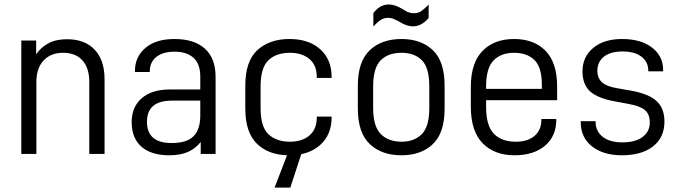

<svg xmlns="http://www.w3.org/2000/svg" viewBox="-20 -688 3030 858"><path d="M75.2 -506.8H141.6V-445.3Q163.1 -477.5 199.2 -496.1Q216.8 -504.9 237.3 -508.8Q257.8 -512.7 279.3 -512.7Q359.4 -512.7 403.3 -465.8Q447.3 -418.9 447.3 -333V0H378.9V-323.2Q378.9 -384.8 347.7 -418.9Q317.4 -452.1 261.7 -452.1Q208 -452.1 175.8 -418.9Q142.6 -383.8 142.6 -323.2V0H75.2Z M895.5 -470.7Q943.4 -427.7 943.4 -344.7V0H877V-53.7Q854.5 -24.4 819.3 -8.8Q786.1 5.9 736.3 5.9Q656.2 5.9 612.3 -32.2Q568.4 -70.3 568.4 -142.6Q568.4 -210 613.3 -249Q658.2 -288.1 738.3 -288.1H875V-345.7Q875 -401.4 845.7 -428.7Q815.4 -457 760.7 -457Q708 -457 678.7 -433.6Q649.4 -410.2 649.4 -369.1V-366.2H583V-371.1Q583 -434.6 630.9 -474.6Q676.8 -513.7 759.8 -513.7Q847.7 -513.7 895.5 -470.7ZM844.7 -79.1Q875 -109.4 875 -171.9V-238.3H748Q636.7 -238.3 636.7 -143.6Q636.7 -48.8 747.1 -48.8Q814.5 -48.8 844.7 -79.1Z M1395.5 -339.8V-344.7Q1395.5 -396.5 1363.3 -423.8Q1330.1 -452.1 1276.4 -452.1Q1213.9 -452.1 1179.7 -418.9Q1144.5 -385.7 1144.5 -301.8V-206.1Q1144.5 -122.1 1178.7 -88.9Q1214.8 -54.7 1275.4 -54.7Q1330.1 -54.7 1363.3 -83Q1395.5 -111.3 1395.5 -162.1V-167H1461.9V-163.1Q1461.9 -98.6 1425.8 -55.7Q1389.6 -12.7 1326.2 1L1277.3 150.4H1207L1262.7 5.9Q1176.8 2.9 1127 -46.9Q1076.2 -97.7 1076.2 -202.1V-305.7Q1076.2 -414.1 1129.9 -463.9Q1184.6 -513.7 1273.4 -513.7Q1360.4 -513.7 1411.1 -467.8Q1461.9 -421.9 1461.9 -344.7V-339.8Z M1632.8 -43.9Q1579.1 -94.7 1579.1 -202.1V-305.7Q1579.1 -413.1 1632.8 -463.9Q1685.5 -513.7 1774.4 -513.7Q1861.3 -513.7 1914.1 -463.9Q1966.8 -414.1 1966.8 -305.7V-202.1Q1966.8 -93.8 1914.1 -43.9Q1861.3 5.9 1774.4 5.9Q1685.5 5.9 1632.8 -43.9ZM1865.2 -88.9Q1898.4 -122.1 1898.4 -206.1V-301.8Q1898.4 -385.7 1865.2 -418.9Q1832 -452.1 1774.4 -452.1Q1714.8 -452.1 1681.6 -418.9Q1647.5 -384.8 1647.5 -301.8V-206.1Q1647.5 -123 1681.6 -88.9Q1715.8 -54.7 1774.4 -54.7Q1831.1 -54.7 1865.2 -88.9ZM1648.4 -629.9Q1666 -651.4 1681.6 -659.2Q1698.2 -668 1717.8 -668Q1731.4 -668 1746.1 -663.1Q1760.7 -658.2 1777.3 -648.4Q1785.2 -644.5 1791.5 -640.1Q1797.9 -635.7 1803.7 -633.8Q1816.4 -628.9 1829.1 -628.9Q1848.6 -628.9 1861.3 -637.7Q1868.2 -642.6 1877 -649.9Q1885.7 -657.2 1895.5 -668V-607.4Q1863.3 -570.3 1826.2 -570.3Q1817.4 -570.3 1810.5 -571.8Q1803.7 -573.2 1796.9 -575.2Q1782.2 -580.1 1764.6 -590.8Q1763.7 -591.8 1759.8 -593.8Q1755.9 -595.7 1751 -597.7Q1746.1 -599.6 1741.7 -602.1Q1737.3 -604.5 1732.4 -605.5Q1723.6 -608.4 1715.8 -608.4Q1697.3 -608.4 1682.6 -599.6Q1668.9 -591.8 1648.4 -569.3Z M2152.3 -240.2V-210Q2152.3 -125 2187.5 -89.8Q2222.7 -54.7 2284.2 -54.7Q2338.9 -54.7 2369.1 -81.1Q2399.4 -107.4 2399.4 -153.3V-156.2H2465.8V-151.4Q2465.8 -80.1 2416 -37.1Q2365.2 5.9 2279.3 5.9Q2190.4 5.9 2137.7 -46.9Q2084 -100.6 2084 -211.9V-299.8Q2084 -408.2 2137.7 -461.9Q2189.5 -513.7 2277.3 -513.7Q2365.2 -513.7 2417 -461.9Q2469.7 -409.2 2469.7 -299.8V-240.2ZM2186.5 -418.9Q2152.3 -384.8 2152.3 -301.8V-291H2401.4V-308.6Q2401.4 -387.7 2368.2 -419.9Q2335 -452.1 2277.3 -452.1Q2219.7 -452.1 2186.5 -418.9Z M2625 -34.2Q2575.2 -74.2 2575.2 -141.6V-146.5H2641.6V-142.6Q2641.6 -101.6 2673.8 -76.2Q2705.1 -51.8 2761.7 -51.8Q2818.4 -51.8 2850.6 -75.2Q2883.8 -99.6 2883.8 -140.6Q2883.8 -178.7 2860.4 -197.3Q2838.9 -214.8 2788.1 -223.6L2725.6 -235.4Q2651.4 -249 2617.2 -279.3Q2583 -310.5 2583 -369.1Q2583 -434.6 2631.8 -474.6Q2679.7 -513.7 2759.8 -513.7Q2843.8 -513.7 2893.6 -475.6Q2943.4 -437.5 2943.4 -375V-369.1H2877V-372.1Q2877 -411.1 2846.7 -434.6Q2816.4 -458 2761.7 -458Q2708 -458 2678.7 -434.6Q2649.4 -411.1 2649.4 -372.1Q2649.4 -339.8 2669.9 -320.3Q2690.4 -301.8 2737.3 -293.9L2803.7 -282.2Q2880.9 -267.6 2914.1 -236.3Q2949.2 -204.1 2949.2 -144.5Q2949.2 -73.2 2897.5 -33.2Q2846.7 5.9 2758.8 5.9Q2675.8 5.9 2625 -34.2Z"/></svg>

Font: DINish
Style: Regular
Weight: 400
Designer: Bert Driehuis
Foundry: Playbeing
Version: Version 3.008; git-95204e4c-release